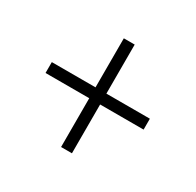

<svg xmlns="http://www.w3.org/2000/svg" viewBox="-110 -712 735 719"><g transform="rotate(30 257.0 -353.0)"><path d="M280 -376H468V-329H280V-118H233V-329H44V-376H233V-588H280Z"/></g></svg>

Font: Noto Sans Myanmar UI SemiCondensed Light
Style: Regular
Weight: 300
Width: 4
Designer: Monotype Design Team
Foundry: Monotype Imaging Inc.
Version: Version 2.103; ttfautohint (v1.8.4.7-5d5b)